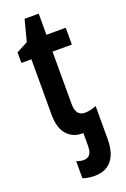

<svg xmlns="http://www.w3.org/2000/svg" viewBox="-170 -715 663 1008"><g transform="rotate(-20 161.5 -210.5)"><path d="M174 240Q157 240 138.5 237Q120 234 109 229V134Q130 142 149 142Q171 142 183 127.5Q195 113 195 78V8Q193 8 190.5 8Q188 8 186 8Q135 8 103 -29.5Q71 -67 71 -139V-449H15V-508L79 -542L110 -661H189V-543H297V-449H189V-156Q189 -89 240 -89Q269 -89 304 -103V81Q304 158 271 199Q238 240 174 240Z"/></g></svg>

Font: Avrile Sans Condensed SemiBold
Style: Regular
Weight: 600
Width: 3
Designer: Monotype Design Team
Foundry: Monotype Imaging Inc.
Version: Version 2.001;September 10, 2019;FontCreator 11.5.0.2425 64-